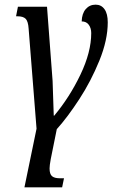

<svg xmlns="http://www.w3.org/2000/svg" viewBox="-20 -565 488 825"><path d="M137 -12 103 -442Q101 -473 90.5 -484Q80 -495 55 -495H49L57 -536H182L206 -217Q207 -192 210 -97Q211 -86 211 -68H213Q279 -147 325.5 -244Q372 -341 372 -423Q372 -444 361.5 -458.5Q351 -473 331 -473Q332 -507 348.5 -526Q365 -545 391 -545Q415 -545 429 -525.5Q443 -506 443 -469Q443 -393 407 -304.5Q371 -216 320.5 -138.5Q270 -61 224 -10L198 119Q193 146 193 159Q193 183 203.5 192Q214 201 237 201H255L247 240H85Z"/></svg>

Font: Noto Serif Cond
Style: Italic
Weight: 400
Width: 3
Italic angle: -12°
Designer: Monotype Design Team
Foundry: Monotype Imaging Inc.
Version: Version 1.001